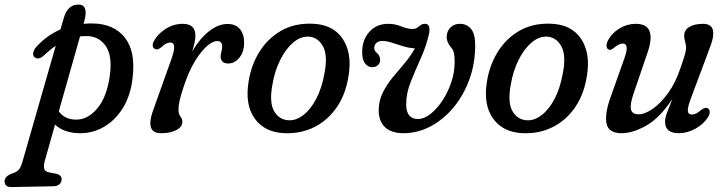

<svg xmlns="http://www.w3.org/2000/svg" viewBox="-96 -558 3094 818"><path d="M90.5 -321.5Q68 -300.5 51 -314.5Q42.5 -322 46 -335.5Q49.5 -349 62 -362Q105 -408 161.5 -432.5L175.5 -480.5Q191.5 -538.5 238 -538.5Q282 -538.5 263.5 -468.5L260 -456.5Q280 -458.5 300.5 -458Q389 -456.5 435.8 -397.8Q482.5 -339 469 -227.5Q461 -152 428 -98.5Q395 -45 346 -17Q297 11 241 9.5Q176 8 138.5 -27L94 130.5Q89.5 147.5 92.2 160.2Q95 173 113 176.5L142 182Q166.5 187 166.5 206Q166.5 219 157.2 227Q148 235 133 235.5L-46.5 239Q-76.5 239.5 -76.5 214Q-76.5 205 -70.2 197.2Q-64 189.5 -48 182.5Q-26.5 176 -17.2 166.2Q-8 156.5 -2.5 138.5L141.5 -363Q116 -345.5 90.5 -321.5ZM224.5 -48.5Q276 -46 318 -95.5Q360 -145 372 -237.5Q383 -318.5 355.8 -359.8Q328.5 -401 281 -404Q262.5 -405 245 -403L154.5 -83.5Q178.5 -50 224.5 -48.5Z M568.5 -348Q559.5 -349 555.8 -358.5Q552 -368 559 -382Q575 -412.5 609 -434.5Q643 -456.5 683 -456.5Q736.5 -456.5 736.5 -406Q736.5 -393 732.8 -376Q729 -359 723 -339.5Q757 -396 796 -426Q835 -456 873.5 -456Q907 -456 925.5 -434.8Q944 -413.5 944 -376.5Q944 -336 923.5 -311.8Q903 -287.5 876.5 -287.5Q859 -287.5 851.5 -296.2Q844 -305 844 -316.5Q844 -327 847.2 -337Q850.5 -347 850.5 -360Q850.5 -383 830 -383Q798 -383 756.8 -330Q715.5 -277 686 -187Q673 -148 668.8 -127.2Q664.5 -106.5 664.5 -90.5Q664.5 -72 672.8 -61.5Q681 -51 681 -39Q681 -17.5 655.5 -4Q630 9.5 591 9.5Q553 9.5 546.2 -18Q539.5 -45.5 561 -101L633.5 -304Q647 -342 646 -359.5Q645 -377 628 -377Q613 -377 590.5 -356.5Q576.5 -345 568.5 -348Z M1233.5 -457Q1322 -454.5 1363.2 -393.8Q1404.5 -333 1389.5 -238Q1378 -159 1340 -102.8Q1302 -46.5 1244.5 -17.2Q1187 12 1117 9.5Q1032 6.5 989.5 -52.5Q947 -111.5 963 -210Q974 -280.5 1009.2 -337.2Q1044.5 -394 1101.2 -426.8Q1158 -459.5 1233.5 -457ZM1134 -45.5Q1165 -44 1196 -67.5Q1227 -91 1251.2 -137Q1275.5 -183 1287 -249Q1301 -324.5 1279.2 -362.2Q1257.5 -400 1218.5 -402Q1185 -403.5 1153.5 -377Q1122 -350.5 1098.2 -303.5Q1074.5 -256.5 1064.5 -197Q1050.5 -121 1072 -84.2Q1093.5 -47.5 1134 -45.5Z M1928.5 -366Q1928.5 -287 1903.5 -218.8Q1878.5 -150.5 1835.2 -99Q1792 -47.5 1737.2 -19Q1682.5 9.5 1622.5 9.5Q1571 9.5 1543.8 -16.5Q1516.5 -42.5 1517.5 -92Q1518.5 -131.5 1535.5 -165Q1552.5 -198.5 1577.5 -228.8Q1602.5 -259 1628 -289Q1653.5 -319 1671.5 -352Q1645.5 -353.5 1620.8 -361.2Q1596 -369 1573.8 -376.2Q1551.5 -383.5 1533 -383.5Q1516.5 -383.5 1507.5 -375Q1498.5 -366.5 1498.5 -353Q1498.5 -341.5 1510 -332Q1523.5 -321 1523.5 -303.5Q1523.5 -289 1513.8 -280.2Q1504 -271.5 1490.5 -271.5Q1472 -271.5 1459.5 -287.5Q1447 -303.5 1447 -336Q1447 -387.5 1477.2 -422Q1507.5 -456.5 1558.5 -456.5Q1586.5 -456.5 1613.8 -445.5Q1641 -434.5 1661.5 -434.5Q1673.5 -434.5 1681.2 -440Q1689 -445.5 1696.8 -451.2Q1704.5 -457 1716 -456.5Q1738.5 -456 1732.5 -417Q1720.5 -362 1697 -310.2Q1673.5 -258.5 1654 -209.5Q1634.5 -160.5 1634.5 -114Q1634.5 -51 1684.5 -51Q1710.5 -51 1737.8 -72.2Q1765 -93.5 1788.5 -128.8Q1812 -164 1826.5 -207Q1841 -250 1841 -294.5Q1841 -318.5 1838 -332Q1835 -345.5 1826 -355.5Q1807 -377.5 1807 -400.5Q1807 -424 1822.5 -440.2Q1838 -456.5 1863.5 -456.5Q1892.5 -456.5 1910.5 -435.2Q1928.5 -414 1928.5 -366Z M2249 -457Q2337.5 -454.5 2378.8 -393.8Q2420 -333 2405 -238Q2393.5 -159 2355.5 -102.8Q2317.5 -46.5 2260 -17.2Q2202.5 12 2132.5 9.5Q2047.5 6.5 2005 -52.5Q1962.5 -111.5 1978.5 -210Q1989.5 -280.5 2024.8 -337.2Q2060 -394 2116.8 -426.8Q2173.5 -459.5 2249 -457ZM2149.5 -45.5Q2180.5 -44 2211.5 -67.5Q2242.5 -91 2266.8 -137Q2291 -183 2302.5 -249Q2316.5 -324.5 2294.8 -362.2Q2273 -400 2234 -402Q2200.5 -403.5 2169 -377Q2137.5 -350.5 2113.8 -303.5Q2090 -256.5 2080 -197Q2066 -121 2087.5 -84.2Q2109 -47.5 2149.5 -45.5Z M2917.5 -97.5Q2926.5 -94 2927.5 -82.5Q2928.5 -71 2920 -58Q2900.5 -28 2866 -9.2Q2831.5 9.5 2796 9.5Q2737.5 9.5 2737.5 -39Q2737.5 -56 2745.8 -78Q2754 -100 2768.5 -136.5Q2715.5 -56 2657.8 -23.2Q2600 9.5 2552.5 9.5Q2496 9.5 2488 -32Q2480 -73.5 2505 -143L2564.5 -310.5Q2586.5 -372.5 2557.5 -372.5Q2541 -372.5 2520 -354.5Q2505.5 -342 2496.5 -347Q2489.5 -350.5 2488.2 -361.2Q2487 -372 2495 -387.5Q2511.5 -417.5 2543.5 -437Q2575.5 -456.5 2612.5 -456.5Q2660 -456.5 2671.5 -424.5Q2683 -392.5 2663.5 -336L2602.5 -157Q2587 -111 2592.5 -91Q2598 -71 2624 -71Q2651.5 -71 2685.5 -94.8Q2719.5 -118.5 2751.2 -162.8Q2783 -207 2803 -268Q2817.5 -309.5 2822.2 -326.5Q2827 -343.5 2827 -354.5Q2827 -367 2823 -379.5Q2819 -392 2819 -407Q2819 -430 2840.8 -443.2Q2862.5 -456.5 2899.5 -456.5Q2969 -456.5 2927 -351.5L2847.5 -139Q2833 -100.5 2834.5 -85.2Q2836 -70 2852 -70Q2860.5 -70 2869.8 -74.5Q2879 -79 2892.5 -90.5Q2908.5 -102 2917.5 -97.5Z"/></svg>

Font: Fraunces 72pt S100
Style: Italic
Weight: 400
Italic angle: -16°
Version: Version 1.000; ttfautohint (v1.8.3)